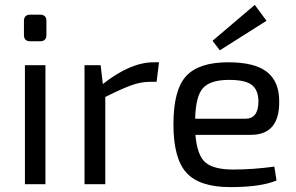

<svg xmlns="http://www.w3.org/2000/svg" viewBox="-20 -754 1213 786"><path d="M104 -694H144Q170 -694 170 -668V-611Q170 -585 144 -585H104Q78 -585 78 -611V-668Q78 -694 104 -694ZM166 0H82V-487H166Z M631 -499 621 -419H593Q556 -419 516.5 -404.5Q477 -390 411 -357V0H326V-487H392L401 -410Q514 -499 609 -499Z M880 -548 850 -587 1023 -734 1071 -669ZM1007 -202H780Q787 -118 821 -89Q855 -60 934 -60Q1017 -60 1103 -72L1112 -15Q1047 12 923 12Q797 12 743.5 -46.5Q690 -105 690 -245Q690 -386 742 -442.5Q794 -499 914 -499Q1023 -499 1073 -459.5Q1123 -420 1123 -340Q1125 -202 1007 -202ZM779 -268H985Q1038 -268 1038 -340Q1037 -387 1010 -407Q983 -427 918 -427Q841 -427 811 -393.5Q781 -360 779 -268Z"/></svg>

Font: Exo 2.0
Style: Regular
Weight: 400
Designer: Natanael Gama
Version: Version 1.001;PS 001.001;hotconv 1.0.70;makeotf.lib2.5.58329